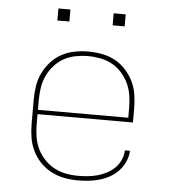

<svg xmlns="http://www.w3.org/2000/svg" viewBox="-51 -741 702 796"><g transform="rotate(5 300.0 -343.5)"><path d="M301 8Q273 8 244.5 2.5Q216 -3 190.5 -16.5Q165 -30 145 -51Q125 -72 112.5 -98Q100 -124 95.5 -152.5Q91 -181 91 -210V-310Q91 -339 95.5 -367.5Q100 -396 112.5 -421.5Q125 -447 144.5 -468.5Q164 -490 189 -503.5Q214 -517 242.5 -522.5Q271 -528 300 -528Q329 -528 357.5 -522.5Q386 -517 411 -503.5Q436 -490 455.5 -468.5Q475 -447 487.5 -421.5Q500 -396 504.5 -367.5Q509 -339 509 -310V-251H112V-210Q112 -184 116 -158Q120 -132 131 -108.5Q142 -85 160 -65.5Q178 -46 201 -33.5Q224 -21 249.5 -16Q275 -11 301 -11Q322 -11 342.5 -13Q363 -15 382.5 -20.5Q402 -26 420.5 -35.5Q439 -45 453.5 -59.5Q468 -74 476.5 -93Q485 -112 486 -133H507Q506 -110 496.5 -88.5Q487 -67 471.5 -50Q456 -33 435.5 -21.5Q415 -10 393 -3.5Q371 3 347.5 5.5Q324 8 301 8ZM112 -269H488V-310Q488 -336 484 -362Q480 -388 469 -411.5Q458 -435 440.5 -454.5Q423 -474 400.5 -486.5Q378 -499 352 -504Q326 -509 300 -509Q274 -509 248 -504Q222 -499 199.5 -486.5Q177 -474 159.5 -454.5Q142 -435 131 -411.5Q120 -388 116 -362Q112 -336 112 -310ZM390 -645V-695H440V-645ZM160 -645V-695H210V-645Z"/></g></svg>

Font: Iosevka SS04 Thin Extended
Style: Regular
Weight: 100
Width: 7
Monospace: yes
Designer: Belleve Invis
Foundry: Belleve Invis
Version: Version 19.0.0; ttfautohint (v1.8.4)